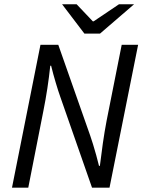

<svg xmlns="http://www.w3.org/2000/svg" viewBox="-20 -862 659 882"><path d="M35.1 0 165.9 -656.3H247.7L394.6 -238.4Q400.1 -222.9 407.4 -199.2Q414.7 -175.5 422 -149.2Q429.2 -123 434.8 -100H438.8Q444.9 -151 452.5 -203.9Q460.1 -256.8 469.7 -307.3L539.1 -656.3H614.5L483.1 0H402.7L256.3 -419Q247.9 -442.4 236.2 -481.7Q224.4 -521 214.9 -559.9H210.9Q205.7 -509.4 197.6 -456.3Q189.5 -403.1 179.3 -352.6L109.9 0ZM367.8 -707.6 265.3 -842.3H332.1L406.3 -764.1H410.3L526.4 -842.3H595.8L439.4 -707.6Z"/></svg>

Font: Source Sans 3 VF
Style: Italic
Weight: 200
Italic angle: -11°
Designer: Paul D. Hunt
Foundry: Adobe Systems Incorporated
Version: Version 3.042;hotconv 1.0.118;makeotfexe 2.5.65603